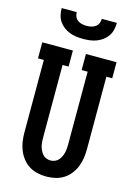

<svg xmlns="http://www.w3.org/2000/svg" viewBox="-141 -1028 781 1109"><g transform="rotate(15 250.0 -473.5)"><path d="M250 8Q223 8 196.5 2Q170 -4 147.5 -18Q125 -32 108 -53.5Q91 -75 81 -100Q71 -125 67 -151.5Q63 -178 63 -205V-639H28V-735H211V-639H175V-205Q175 -192 176 -179Q177 -166 180 -153.5Q183 -141 189 -129Q195 -117 203.5 -107.5Q212 -98 224.5 -93Q237 -88 250 -88Q263 -88 275.5 -93Q288 -98 296.5 -107.5Q305 -117 311 -129Q317 -141 320 -153.5Q323 -166 324 -179Q325 -192 325 -205V-639H289V-735H472V-639H437V-205Q437 -178 433 -151.5Q429 -125 419 -100Q409 -75 392 -53.5Q375 -32 352.5 -18Q330 -4 303.5 2Q277 8 250 8ZM250 -815Q230 -815 209.5 -817.5Q189 -820 169.5 -827.5Q150 -835 133.5 -847.5Q117 -860 105.5 -877Q94 -894 89.5 -914.5Q85 -935 85 -955H175Q175 -941 180.5 -928Q186 -915 197.5 -907Q209 -899 222.5 -896Q236 -893 250 -893Q264 -893 277.5 -896Q291 -899 302.5 -907Q314 -915 319.5 -928Q325 -941 325 -955H415Q415 -935 410.5 -914.5Q406 -894 394.5 -877Q383 -860 366.5 -847.5Q350 -835 330.5 -827.5Q311 -820 290.5 -817.5Q270 -815 250 -815Z"/></g></svg>

Font: Iosevka Gothic
Style: Bold
Weight: 700
Monospace: yes
Designer: Belleve Invis
Foundry: Belleve Invis
Version: Version 15.5.1; ttfautohint (v1.8.4)